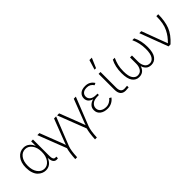

<svg xmlns="http://www.w3.org/2000/svg" viewBox="123 -1873 3204 3204"><g transform="rotate(-45 1724.5 -271.0)"><path d="M50.8 -251Q50.8 -374 109.9 -445.8Q168.9 -517.6 257.8 -517.6Q320.3 -517.6 363.8 -479.5Q407.2 -441.4 424.8 -390.6V-501H467.8V-111.3Q467.8 -22.5 516.6 -22.5Q535.2 -22.5 541 -23.4V14.6Q526.4 17.6 512.7 17.6Q429.7 17.6 425.8 -110.4Q375 17.6 256.8 17.6Q219.7 17.6 184.6 2.4Q149.4 -12.7 118.7 -43.5Q87.9 -74.2 69.3 -127.9Q50.8 -181.6 50.8 -251ZM95.7 -251Q95.7 -147.5 142.6 -83.5Q189.5 -19.5 262.7 -19.5Q330.1 -19.5 378.4 -82.5Q426.8 -145.5 426.8 -251Q426.8 -356.4 378.4 -418.5Q330.1 -480.5 261.7 -480.5Q189.5 -480.5 142.6 -418.5Q95.7 -356.4 95.7 -251Z M571.3 -501H619.1L763.7 -127.9Q774.4 -96.7 791 -50.8H793Q797.9 -65.4 807.6 -92.3Q817.4 -119.1 820.3 -126L964.8 -501H1013.7L814.5 0Q786.1 74.2 779.3 229.5H735.4Q743.2 83 766.6 2.9Z M1037.1 -501H1085L1229.5 -127.9Q1240.2 -96.7 1256.8 -50.8H1258.8Q1263.7 -65.4 1273.4 -92.3Q1283.2 -119.1 1286.1 -126L1430.7 -501H1479.5L1280.3 0Q1252 74.2 1245.1 229.5H1201.2Q1209 83 1232.4 2.9Z M1531.2 -128.9Q1531.2 -184.6 1566.4 -219.2Q1601.6 -253.9 1652.3 -265.6V-266.6Q1608.4 -278.3 1580.1 -308.1Q1551.8 -337.9 1551.8 -384.8Q1551.8 -443.4 1593.3 -480.5Q1634.8 -517.6 1713.9 -517.6Q1818.4 -517.6 1872.1 -431.6L1835.9 -414.1Q1793 -480.5 1715.8 -480.5Q1656.2 -480.5 1626 -454.1Q1595.7 -427.7 1595.7 -383.8Q1595.7 -339.8 1631.8 -310.5Q1668 -281.2 1742.2 -281.2H1770.5V-248H1742.2Q1657.2 -248 1616.7 -212.9Q1576.2 -177.7 1576.2 -128.9Q1576.2 -79.1 1614.7 -49.3Q1653.3 -19.5 1717.8 -19.5Q1759.8 -19.5 1797.9 -41Q1835.9 -62.5 1856.4 -90.8L1889.6 -71.3Q1861.3 -31.2 1815.9 -6.8Q1770.5 17.6 1717.8 17.6Q1633.8 17.6 1582.5 -21.5Q1531.2 -60.5 1531.2 -128.9Z M2016.6 -128.9V-501H2061.5V-130.9Q2061.5 -20.5 2146.5 -20.5Q2168 -20.5 2211.9 -25.4V12.7Q2161.1 17.6 2139.6 17.6Q2016.6 17.6 2016.6 -128.9ZM2018.6 -598.6 2071.3 -772.5H2127.9L2053.7 -598.6Z M2294.9 -239.3Q2294.9 -391.6 2352.5 -501H2397.5Q2368.2 -435.5 2353.5 -376.5Q2338.9 -317.4 2338.9 -237.3Q2338.9 -121.1 2374 -70.3Q2409.2 -19.5 2460.9 -19.5Q2522.5 -19.5 2551.8 -66.4Q2581.1 -113.3 2581.1 -176.8V-324.2H2627V-176.8Q2627 -114.3 2656.2 -66.9Q2685.5 -19.5 2748 -19.5Q2800.8 -19.5 2835 -71.8Q2869.1 -124 2869.1 -238.3Q2869.1 -377.9 2811.5 -501H2855.5Q2914.1 -388.7 2914.1 -240.2Q2914.1 -105.5 2867.7 -43.9Q2821.3 17.6 2748 17.6Q2684.6 17.6 2650.4 -16.6Q2616.2 -50.8 2605.5 -94.7H2604.5Q2570.3 17.6 2459 17.6Q2384.8 17.6 2339.8 -44.4Q2294.9 -106.4 2294.9 -239.3Z M2977.5 -501H3024.4L3195.3 -43.9Q3240.2 -89.8 3269.5 -128.4Q3298.8 -167 3326.2 -221.2Q3353.5 -275.4 3366.2 -344.2Q3378.9 -413.1 3378.9 -501H3423.8Q3422.9 -338.9 3379.4 -225.1Q3335.9 -111.3 3212.9 0H3166Z"/></g></svg>

Font: Gothic A1 ExtraLight
Style: Regular
Weight: 275
Designer: HanYang I&C Co.,Ltd.
Foundry: HanYang I&C Co.,Ltd.
Version: Version 2.50